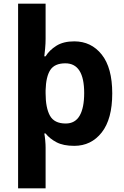

<svg xmlns="http://www.w3.org/2000/svg" viewBox="-20 -780 673 1040"><path d="M588 -274Q588 -135 531 -62.5Q474 10 382 10Q323 10 286 -9.5Q249 -29 227 -57H220Q223 -42 225 -19.5Q227 3 227 19V240H78V-760H227V-569Q227 -545 224.5 -517.5Q222 -490 220 -475H227Q248 -509 286 -532.5Q324 -556 382 -556Q474 -556 531 -484.5Q588 -413 588 -274ZM436 -276Q436 -437 334 -437Q276 -437 252.5 -401Q229 -365 227 -291V-275Q227 -196 250.5 -153.5Q274 -111 336 -111Q387 -111 411.5 -153.5Q436 -196 436 -276Z"/></svg>

Font: Noto Sans Ol Chiki
Style: Bold
Weight: 700
Designer: Monotype Design Team, Lewis McGuffie
Foundry: Monotype Imaging Inc.
Version: Version 2.003; ttfautohint (v1.8.4.7-5d5b)